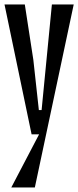

<svg xmlns="http://www.w3.org/2000/svg" viewBox="-20 -831 347 851"><path d="M0 -811.1H90L127.8 -565.6L152.2 -343.3H164.4L153.3 -235.6H120ZM164.4 -343.3 210 -811.1H306.7L134.4 0H30L153.3 -235.6Z"/></svg>

Font: Le Murmure
Style: Regular
Weight: 600
Width: 2
Designer: Jeremy Landes, Alexander Slobzheninov (Cyrillic)
Foundry: Velvetyne Type Foundry
Version: Version 1.0